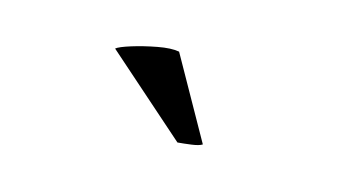

<svg xmlns="http://www.w3.org/2000/svg" viewBox="-36 -840 673 368"><g transform="rotate(15 300.0 -656.0)"><path d="M165 -714Q171 -719 193.5 -726Q216 -733 242.5 -738Q269 -743 285 -740L375 -580Q369 -576 354 -574Q339 -572 327 -571Z"/></g></svg>

Font: Arima Thin
Style: Regular
Weight: 100
Designer: Joana Correia and Natanael Gama
Foundry: NDISCOVER
Version: Version 1.101;gftools[0.9.23]